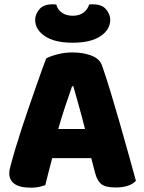

<svg xmlns="http://www.w3.org/2000/svg" viewBox="-20 -859 667 890"><path d="M403 -126H222Q212 -90 204.5 -59Q197 -28 190 -1Q176 4 160.5 7.5Q145 11 123 11Q72 11 47.5 -6.5Q23 -24 23 -55Q23 -69 27 -83Q31 -97 36 -116Q43 -143 55.5 -183.5Q68 -224 83 -270.5Q98 -317 115 -365.5Q132 -414 147 -457.5Q162 -501 174.5 -535.5Q187 -570 194 -588Q211 -598 245.5 -607Q280 -616 315 -616Q365 -616 403.5 -601.5Q442 -587 453 -555Q471 -504 492 -435Q513 -366 534 -292.5Q555 -219 575 -147.5Q595 -76 610 -21Q598 -7 574 1.5Q550 10 517 10Q468 10 449 -6Q430 -22 421 -57ZM314 -459Q300 -418 283 -368Q266 -318 250 -261H374Q360 -318 345.5 -368.5Q331 -419 320 -459ZM317 -786Q348 -786 367.5 -801Q387 -816 393 -838Q398 -839 402 -839Q406 -839 411 -839Q452 -839 471.5 -816Q491 -793 491 -767Q491 -722 446 -691.5Q401 -661 317 -661Q233 -661 188 -691.5Q143 -722 143 -767Q143 -793 162.5 -816Q182 -839 223 -839Q228 -839 232 -839Q236 -839 241 -838Q246 -816 266 -801Q286 -786 317 -786Z"/></svg>

Font: Baloo Bhai 2 ExtraBold
Style: Regular
Weight: 800
Designer: Supriya Tembe, Noopur Datye and Ek Type
Foundry: Ek Type
Version: Version 1.640;PS 1.000;hotconv 16.6.51;makeotf.lib2.5.65220;